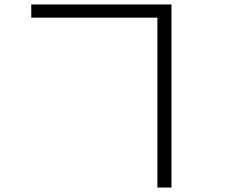

<svg xmlns="http://www.w3.org/2000/svg" viewBox="-20 -775 1040 860"><path d="M120 -696V-755H748V-696ZM685 -755H748V65H685Z"/></svg>

Font: Murecho Thin Light
Style: Regular
Weight: 300
Version: Version 1.010